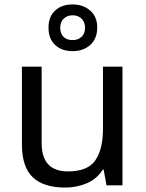

<svg xmlns="http://www.w3.org/2000/svg" viewBox="-20 -930 658 867"><path d="M533 -629V-93H461L448 -164H444Q418 -122 372 -102.5Q326 -83 274 -83Q177 -83 128 -129.5Q79 -176 79 -278V-629H168V-284Q168 -156 287 -156Q376 -156 410.5 -206Q445 -256 445 -350V-629ZM308 -699Q259 -699 229 -727Q199 -755 199 -805Q199 -855 229 -882.5Q259 -910 308 -910Q355 -910 387 -882.5Q419 -855 419 -806Q419 -755 387.5 -727Q356 -699 308 -699ZM308 -749Q333 -749 348.5 -764Q364 -779 364 -805Q364 -831 348 -846Q332 -861 308 -861Q284 -861 268 -846Q252 -831 252 -805Q252 -779 266.5 -764Q281 -749 308 -749Z"/></svg>

Font: Noto Sans Telugu UI
Style: Regular
Weight: 400
Designer: Jelle Bosma - Monotype Design Team
Foundry: Monotype Imaging Inc.
Version: Version 2.005; ttfautohint (v1.8.4.7-5d5b)